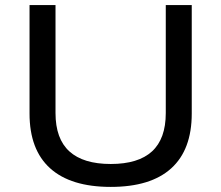

<svg xmlns="http://www.w3.org/2000/svg" viewBox="-20 -725 869 754"><path d="M415 9Q258 9 177 -64Q96 -137 96 -279V-705H198V-281Q198 -180 252.5 -130.5Q307 -81 415 -81Q523 -81 577 -130.5Q631 -180 631 -281V-705H733V-279Q733 -137 652.5 -64Q572 9 415 9Z"/></svg>

Font: Nunito Sans 10pt SemiExpanded Medium
Style: Regular
Weight: 500
Width: 6
Designer: Vernon Adams
Foundry: Vernon Adams
Version: Version 3.101;gftools[0.9.27]